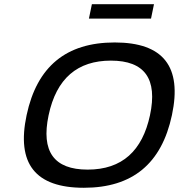

<svg xmlns="http://www.w3.org/2000/svg" viewBox="-20 -880 847 909"><path d="M377 9C147 9 57 -105 106 -335C155 -565 293 -679 523 -679C753 -679 843 -565 794 -335C745 -105 607 9 377 9ZM210 -334C174 -163 235 -77 395 -77C559 -77 654 -167 690 -334C727 -507 665 -593 505 -593C348 -593 247 -510 210 -334ZM401 -792H695L709 -860H415Z"/></svg>

Font: LT Wave
Style: Italic
Weight: 400
Designer: Daniel Lyons
Version: Version 2.5 (Glyphs App)